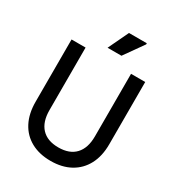

<svg xmlns="http://www.w3.org/2000/svg" viewBox="-215 -1041 1086 1185"><g transform="rotate(30 328.0 -449.0)"><path d="M328 14Q247 14 188 -18.5Q129 -51 97.5 -111.5Q66 -172 66 -256V-700H166V-254Q166 -171 207.5 -126.5Q249 -82 328 -82Q407 -82 448.5 -126.5Q490 -171 490 -254V-700H591V-256Q591 -172 559 -111.5Q527 -51 468 -18.5Q409 14 328 14ZM284 -767 353 -912H480V-904L383 -767Z"/></g></svg>

Font: Fustat SemiBold
Style: Regular
Weight: 600
Designer: Mohamed Gaber, Khaled Hosny, Laura Garcia Mut
Foundry: Kief Type Foundry, Alif Type Foundry, Hard Type Foundry
Version: Version 1.007